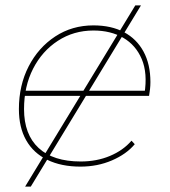

<svg xmlns="http://www.w3.org/2000/svg" viewBox="-20 -614 629 711"><path d="M278 3Q207 3 155.5 -22Q104 -47 77 -94.5Q50 -142 50 -210Q50 -298 86 -368Q122 -438 184.5 -479Q247 -520 326 -520Q392 -520 439 -495Q486 -470 511.5 -423Q537 -376 537 -310Q537 -297 535.5 -283.5Q534 -270 532 -259H66L70 -278H523L515 -267Q527 -343 505 -395Q483 -447 436.5 -474Q390 -501 326 -501Q253 -501 194.5 -463Q136 -425 102.5 -359.5Q69 -294 69 -210Q69 -116 123 -66Q177 -16 279 -16Q338 -16 387 -36.5Q436 -57 467 -93L479 -80Q448 -43 394.5 -20Q341 3 278 3ZM73 77 481 -594H502L94 77Z"/></svg>

Font: Montserrat Thin Thin
Style: Italic
Weight: 250
Italic angle: -11.3°
Version: Version 9.000